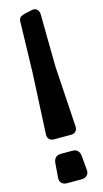

<svg xmlns="http://www.w3.org/2000/svg" viewBox="-153 -1075 601 1120"><g transform="rotate(-15 147.5 -515.0)"><path d="M96 -267Q77 -267 67 -278.5Q57 -290 58 -307L76 -675L84 -982Q85 -1002 96.5 -1009Q108 -1016 121 -1019L167 -1029Q189 -1033 199.5 -1020Q210 -1007 210 -991L214 -675L237 -307Q238 -290 228 -278.5Q218 -267 199 -267ZM104 0Q82 0 70.5 -12.5Q59 -25 61 -45L68 -134Q70 -153 81.5 -164Q93 -175 113 -175H182Q204 -175 214.5 -163.5Q225 -152 227 -134L235 -45Q237 -25 224.5 -12.5Q212 0 192 0Z"/></g></svg>

Font: OpenDyslexic3
Style: Bold
Weight: 700
Designer: Abelardo Gonzalez
Version: Version 1.000;PS 001.001;hotconv 1.0.56